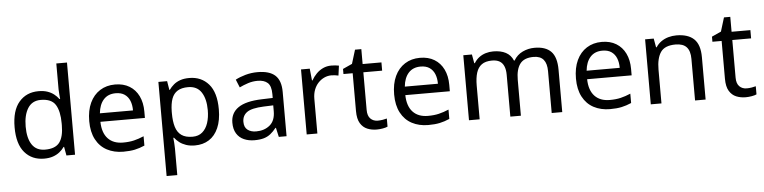

<svg xmlns="http://www.w3.org/2000/svg" viewBox="-54 -1049 6278 1577"><g transform="rotate(-5 3085.5 -260.0)"><path d="M275 10Q175 10 115 -59.5Q55 -129 55 -267Q55 -405 115.5 -475.5Q176 -546 276 -546Q318 -546 349 -535.5Q380 -525 403 -507Q426 -489 442 -467H448Q447 -480 444.5 -505.5Q442 -531 442 -546V-760H530V0H459L446 -72H442Q426 -49 403 -30.5Q380 -12 348.5 -1Q317 10 275 10ZM289 -63Q374 -63 408.5 -109.5Q443 -156 443 -250V-266Q443 -366 410 -419.5Q377 -473 288 -473Q217 -473 181.5 -416.5Q146 -360 146 -265Q146 -169 181.5 -116Q217 -63 289 -63Z M907 -546Q976 -546 1025.5 -516Q1075 -486 1101.5 -431.5Q1128 -377 1128 -304V-251H761Q763 -160 807.5 -112.5Q852 -65 932 -65Q983 -65 1022.5 -74.5Q1062 -84 1104 -102V-25Q1063 -7 1023 1.5Q983 10 928 10Q852 10 793.5 -21Q735 -52 702.5 -113.5Q670 -175 670 -264Q670 -352 699.5 -415Q729 -478 782.5 -512Q836 -546 907 -546ZM906 -474Q843 -474 806.5 -433.5Q770 -393 763 -321H1036Q1036 -367 1022 -401Q1008 -435 979.5 -454.5Q951 -474 906 -474Z M1519 -546Q1618 -546 1678.5 -477Q1739 -408 1739 -269Q1739 -178 1711.5 -115.5Q1684 -53 1634.5 -21.5Q1585 10 1518 10Q1477 10 1445 -1Q1413 -12 1390.5 -29.5Q1368 -47 1352 -68H1346Q1348 -51 1350 -25Q1352 1 1352 20V240H1264V-536H1336L1348 -463H1352Q1368 -486 1390.5 -505Q1413 -524 1444.5 -535Q1476 -546 1519 -546ZM1503 -472Q1449 -472 1416 -451.5Q1383 -431 1368 -390Q1353 -349 1352 -286V-269Q1352 -203 1366 -157Q1380 -111 1413.5 -87Q1447 -63 1505 -63Q1554 -63 1585.5 -90Q1617 -117 1632.5 -163.5Q1648 -210 1648 -270Q1648 -362 1612.5 -417Q1577 -472 1503 -472Z M2082 -545Q2180 -545 2227 -502Q2274 -459 2274 -365V0H2210L2193 -76H2189Q2166 -47 2141.5 -27.5Q2117 -8 2085.5 1Q2054 10 2009 10Q1961 10 1922.5 -7Q1884 -24 1862 -59.5Q1840 -95 1840 -149Q1840 -229 1903 -272.5Q1966 -316 2097 -320L2188 -323V-355Q2188 -422 2159 -448Q2130 -474 2077 -474Q2035 -474 1997 -461.5Q1959 -449 1926 -433L1899 -499Q1934 -518 1982 -531.5Q2030 -545 2082 -545ZM2108 -259Q2008 -255 1969.5 -227Q1931 -199 1931 -148Q1931 -103 1958.5 -82Q1986 -61 2029 -61Q2097 -61 2142 -98.5Q2187 -136 2187 -214V-262Z M2690 -546Q2705 -546 2722.5 -544.5Q2740 -543 2753 -540L2742 -459Q2729 -462 2713.5 -464Q2698 -466 2684 -466Q2653 -466 2625 -453Q2597 -440 2575 -416.5Q2553 -393 2540.5 -360Q2528 -327 2528 -286V0H2440V-536H2512L2522 -438H2526Q2543 -468 2567 -492.5Q2591 -517 2622 -531.5Q2653 -546 2690 -546Z M3032 -62Q3052 -62 3073 -65.5Q3094 -69 3107 -73V-6Q3093 1 3067 5.5Q3041 10 3017 10Q2975 10 2939.5 -4.5Q2904 -19 2882 -55Q2860 -91 2860 -156V-468H2784V-510L2861 -545L2896 -659H2948V-536H3103V-468H2948V-158Q2948 -109 2971.5 -85.5Q2995 -62 3032 -62Z M3421 -546Q3490 -546 3539.5 -516Q3589 -486 3615.5 -431.5Q3642 -377 3642 -304V-251H3275Q3277 -160 3321.5 -112.5Q3366 -65 3446 -65Q3497 -65 3536.5 -74.5Q3576 -84 3618 -102V-25Q3577 -7 3537 1.5Q3497 10 3442 10Q3366 10 3307.5 -21Q3249 -52 3216.5 -113.5Q3184 -175 3184 -264Q3184 -352 3213.5 -415Q3243 -478 3296.5 -512Q3350 -546 3421 -546ZM3420 -474Q3357 -474 3320.5 -433.5Q3284 -393 3277 -321H3550Q3550 -367 3536 -401Q3522 -435 3493.5 -454.5Q3465 -474 3420 -474Z M4366 -546Q4457 -546 4502 -499.5Q4547 -453 4547 -349V0H4460V-345Q4460 -408 4433.5 -440Q4407 -472 4351 -472Q4273 -472 4239.5 -427Q4206 -382 4206 -296V0H4119V-345Q4119 -387 4107 -415.5Q4095 -444 4071 -458Q4047 -472 4009 -472Q3955 -472 3924 -449.5Q3893 -427 3879.5 -384Q3866 -341 3866 -278V0H3778V-536H3849L3862 -463H3867Q3884 -491 3908.5 -509.5Q3933 -528 3963 -537Q3993 -546 4025 -546Q4087 -546 4128.5 -524Q4170 -502 4189 -456H4194Q4221 -502 4267.5 -524Q4314 -546 4366 -546Z M4920 -546Q4989 -546 5038.5 -516Q5088 -486 5114.5 -431.5Q5141 -377 5141 -304V-251H4774Q4776 -160 4820.5 -112.5Q4865 -65 4945 -65Q4996 -65 5035.5 -74.5Q5075 -84 5117 -102V-25Q5076 -7 5036 1.5Q4996 10 4941 10Q4865 10 4806.5 -21Q4748 -52 4715.5 -113.5Q4683 -175 4683 -264Q4683 -352 4712.5 -415Q4742 -478 4795.5 -512Q4849 -546 4920 -546ZM4919 -474Q4856 -474 4819.5 -433.5Q4783 -393 4776 -321H5049Q5049 -367 5035 -401Q5021 -435 4992.5 -454.5Q4964 -474 4919 -474Z M5535 -546Q5631 -546 5680 -499.5Q5729 -453 5729 -349V0H5642V-343Q5642 -408 5613 -440Q5584 -472 5522 -472Q5433 -472 5399 -422Q5365 -372 5365 -278V0H5277V-536H5348L5361 -463H5366Q5384 -491 5410.5 -509.5Q5437 -528 5469 -537Q5501 -546 5535 -546Z M6074 -62Q6094 -62 6115 -65.5Q6136 -69 6149 -73V-6Q6135 1 6109 5.5Q6083 10 6059 10Q6017 10 5981.5 -4.5Q5946 -19 5924 -55Q5902 -91 5902 -156V-468H5826V-510L5903 -545L5938 -659H5990V-536H6145V-468H5990V-158Q5990 -109 6013.5 -85.5Q6037 -62 6074 -62Z"/></g></svg>

Font: ugurmukhi85
Style: Book
Weight: 400
Designer: Jelle Bosma - Monotype Design Team
Foundry: Monotype Imaging Inc.
Version: Version 2.003